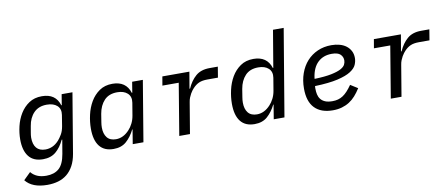

<svg xmlns="http://www.w3.org/2000/svg" viewBox="-78 -1069 3757 1609"><g transform="rotate(-10 1800.0 -264.0)"><path d="M214 212Q85 212 28 140L88 81Q109 107 141 121Q173 135 218 135Q285 135 325.5 100Q366 65 381 -22L401 -140H396Q367 -78 324.5 -42Q282 -6 215 -6Q134 -6 94 -57Q54 -108 54 -202Q54 -256 67.5 -313.5Q81 -371 110.5 -419Q140 -467 185.5 -497.5Q231 -528 295 -528Q412 -528 443 -425H447L462 -516H554L469 -7Q459 51 436.5 92.5Q414 134 381.5 160.5Q349 187 306.5 199.5Q264 212 214 212ZM249 -83Q280 -83 309 -96Q338 -109 364 -138Q379 -155 395.5 -182.5Q412 -210 419 -251L434 -344Q442 -395 411 -423Q380 -451 323 -451Q254 -451 213 -409Q172 -367 161 -298L152 -246Q150 -233 148.5 -223Q147 -213 147 -201Q147 -144 172.5 -113.5Q198 -83 249 -83Z M976 0 996 -122H993Q963 -62 921 -25Q879 12 812 12Q733 12 693 -39Q653 -90 653 -188Q653 -245 666.5 -305Q680 -365 709 -414.5Q738 -464 784 -496Q830 -528 895 -528Q1011 -528 1043 -425H1047L1062 -516H1153L1067 0ZM846 -65Q909 -65 960 -121Q979 -141 994 -170.5Q1009 -200 1015 -235L1033 -343Q1041 -394 1010 -422.5Q979 -451 923 -451Q852 -451 812 -408.5Q772 -366 760 -296L749 -227Q745 -204 745 -182Q745 -128 770 -96.5Q795 -65 846 -65Z M1372 0 1445 -440H1306L1319 -516H1549L1525 -375H1530Q1558 -439 1602.5 -477.5Q1647 -516 1721 -516H1791L1776 -425H1686Q1642 -425 1614 -412.5Q1586 -400 1562 -374Q1556 -368 1548 -357.5Q1540 -347 1532 -333Q1524 -319 1517 -301.5Q1510 -284 1507 -263L1463 0Z M2196 -122H2193Q2163 -62 2121 -25Q2079 12 2012 12Q1933 12 1893 -39Q1853 -90 1853 -188Q1853 -245 1866.5 -305Q1880 -365 1909 -414.5Q1938 -464 1984 -496Q2030 -528 2095 -528Q2211 -528 2243 -425H2247L2300 -740H2391L2267 0H2176ZM2046 -65Q2109 -65 2160 -121Q2179 -141 2194 -170.5Q2209 -200 2215 -235L2233 -343Q2241 -394 2210 -422.5Q2179 -451 2123 -451Q2052 -451 2012 -408.5Q1972 -366 1960 -296L1949 -227Q1945 -204 1945 -182Q1945 -128 1970 -96.5Q1995 -65 2046 -65Z M2678 12Q2577 12 2523.5 -43.5Q2470 -99 2470 -209Q2470 -279 2491 -338Q2512 -397 2550 -439Q2588 -481 2641 -504.5Q2694 -528 2758 -528Q2796 -528 2828.5 -519Q2861 -510 2884.5 -492Q2908 -474 2921.5 -448Q2935 -422 2935 -388Q2935 -360 2922.5 -331Q2910 -302 2871 -277Q2832 -252 2759 -235Q2686 -218 2565 -214Q2564 -207 2564 -200.5Q2564 -194 2564 -192Q2564 -166 2569 -143Q2574 -120 2587.5 -102.5Q2601 -85 2625 -74.5Q2649 -64 2687 -64Q2714 -64 2735.5 -70Q2757 -76 2776.5 -88.5Q2796 -101 2815.5 -122Q2835 -143 2856 -173L2918 -134Q2896 -99 2872 -72Q2848 -45 2819 -26.5Q2790 -8 2755 2Q2720 12 2678 12ZM2749 -456Q2677 -456 2631 -412.5Q2585 -369 2573 -285L2572 -274Q2662 -277 2715.5 -288Q2769 -299 2797.5 -314.5Q2826 -330 2835 -348Q2844 -366 2844 -384Q2844 -414 2822.5 -435Q2801 -456 2749 -456Z M3172 0 3245 -440H3106L3119 -516H3349L3325 -375H3330Q3358 -439 3402.5 -477.5Q3447 -516 3521 -516H3591L3576 -425H3486Q3442 -425 3414 -412.5Q3386 -400 3362 -374Q3356 -368 3348 -357.5Q3340 -347 3332 -333Q3324 -319 3317 -301.5Q3310 -284 3307 -263L3263 0Z"/></g></svg>

Font: IBM Plex Mono Text
Style: Italic
Weight: 450
Italic angle: -9°
Monospace: yes
Designer: Mike Abbink, Paul van der Laan, Pieter van Rosmalen
Foundry: Bold Monday
Version: Version 2.1